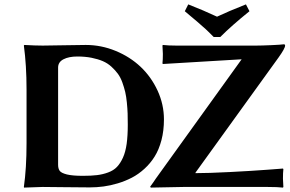

<svg xmlns="http://www.w3.org/2000/svg" viewBox="-20 -853 1321 876"><path d="M245.1 -101.1V-544.9C245.1 -561.5 253.3 -574.1 269.5 -582.5C285.8 -591 307 -595.2 333 -595.2C356.4 -595.2 378 -593.3 397.7 -589.4C417.4 -585.4 434.6 -580.3 449.2 -574C463.9 -567.6 477 -559.2 488.5 -548.6C500.1 -538 509.8 -527.3 517.8 -516.4C525.8 -505.5 532.6 -492.4 538.1 -477.1C543.6 -461.8 548 -447.2 551.3 -433.3C554.5 -419.5 557 -403.4 558.8 -385C560.6 -366.6 561.8 -350.1 562.3 -335.4C562.7 -320.8 563 -303.7 563 -284.2C563 -250.7 561.3 -221.5 557.9 -196.8C554.4 -172 548.8 -151 541 -133.8C533.2 -116.5 524.1 -102.5 513.7 -91.6C503.3 -80.6 489.8 -72.2 473.4 -66.2C456.9 -60.1 439.9 -56.1 422.4 -54C404.8 -51.8 383.3 -50.8 357.9 -50.8C326.3 -50.8 302.1 -52.9 285.2 -57.1C268.2 -61.4 257.3 -66.8 252.4 -73.5C247.6 -80.2 245.1 -89.4 245.1 -101.1ZM174.8 -645C152 -645 124 -646 90.8 -647.9L88.9 -645C97 -585.4 101.1 -518.7 101.1 -444.8V-200.2C101.1 -123 97 -56.3 88.9 0L89.8 2.9L174.8 0C200.8 0 234 0.3 274.4 1C314.8 1.6 353 2 389.2 2C410.3 2 431.4 0.6 452.4 -2.2C473.4 -5 495.2 -9.8 517.8 -16.6C540.4 -23.4 561.8 -32.1 581.8 -42.5C601.8 -52.9 620.8 -66.3 638.9 -82.8C657 -99.2 672.5 -117.8 685.5 -138.7C698.6 -159.5 708.9 -184.4 716.6 -213.4C724.2 -242.4 728 -273.9 728 -308.1C728 -353.7 718.3 -397.5 699 -439.5C679.6 -481.4 653.8 -517.7 621.6 -548.1C589.4 -578.5 551.4 -602.8 507.6 -620.8C463.8 -638.9 418.3 -647.9 371.1 -647.9C345.7 -647.9 313 -647.5 272.9 -646.5C232.9 -645.5 200.2 -645 174.8 -645ZM823.2 -801.8C825.8 -799.8 834.3 -792.6 848.6 -780.3L878.9 -754.9L903.3 -733.4C914.4 -724 923.8 -715.3 931.6 -707.5L955.1 -684.1H984.9C1020.3 -719.6 1064.8 -758.8 1118.2 -801.8L1102.1 -833C1048.3 -811.8 1004.4 -793.1 970.2 -776.9C929.2 -796.1 885.4 -814.8 838.9 -833ZM871.1 -63C871.1 -63.6 871.7 -64.9 873 -66.9C875.3 -70.8 1001.3 -245.4 1251 -590.8C1270.8 -618.5 1280.8 -636.6 1280.8 -645C1280.8 -648.9 1278.8 -650.9 1274.9 -650.9C1266.8 -649.6 1247.7 -648.3 1217.8 -647C1187.8 -645.7 1164.9 -645 1148.9 -645H784.2C759.4 -645 739.1 -646 723.1 -647.9L721.2 -645C722.5 -626.1 723.1 -613.4 723.1 -606.9C723.1 -588.7 722.5 -574.4 721.2 -564L723.1 -561L1082.5 -582.5L690.9 -38.1C689.9 -36.5 686.4 -31.2 680.4 -22.5C674.4 -13.7 669.3 -6.5 665 -1L668 2.9L816.9 0H1200.2C1231.4 0 1255 1 1271 2.9L1272.9 0C1271.6 -18.9 1271 -31.6 1271 -38.1C1271 -56.3 1271.6 -70.6 1272.9 -81.1L1271 -84L1200.2 -78.6C1153 -75 1096 -71.5 1029.3 -68.1C962.6 -64.7 909.8 -63 871.1 -63Z"/></svg>

Font: Linux Biolinum G
Style: Bold
Weight: 700
Designer: Philipp H. Poll
Foundry: Philipp H. Poll
Version: Version 1.1.0